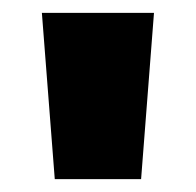

<svg xmlns="http://www.w3.org/2000/svg" viewBox="-20 -734 304 298"><path d="M219 -714H45L65 -456H199Z"/></svg>

Font: Noto Sans Armenian Condensed Black
Style: Regular
Weight: 900
Width: 3
Designer: Monotype Design Team
Foundry: Monotype Imaging Inc.
Version: Version 2.008